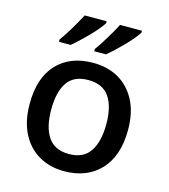

<svg xmlns="http://www.w3.org/2000/svg" viewBox="-115 -856 839 956"><g transform="rotate(15 305.0 -378.0)"><path d="M559 -271Q559 -137 490 -63.5Q421 10 303 10Q231 10 174 -22.5Q117 -55 84.5 -118Q52 -181 52 -271Q52 -405 120 -477Q188 -549 306 -549Q381 -549 437.5 -516.5Q494 -484 526.5 -422Q559 -360 559 -271ZM163 -271Q163 -180 197 -129.5Q231 -79 305 -79Q379 -79 413 -129.5Q447 -180 447 -271Q447 -361 413 -410.5Q379 -460 304 -460Q230 -460 196.5 -410.5Q163 -361 163 -271ZM498 -756Q490 -743 473.5 -723Q457 -703 435.5 -681Q414 -659 393 -639.5Q372 -620 355 -606H295V-618Q309 -637 325.5 -663Q342 -689 358 -716.5Q374 -744 385 -766H498ZM316 -756Q308 -743 291.5 -723Q275 -703 253.5 -681Q232 -659 211 -639.5Q190 -620 173 -606H113V-618Q127 -637 143.5 -663Q160 -689 175.5 -716.5Q191 -744 203 -766H316Z"/></g></svg>

Font: Noto Sans Adlam Unjoined Medium
Style: Regular
Weight: 500
Version: Version 3.001